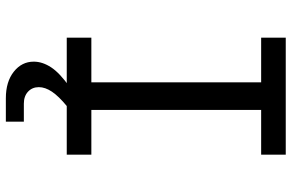

<svg xmlns="http://www.w3.org/2000/svg" viewBox="-186 -584 973 640"><g transform="rotate(90 300.0 -263.5)"><path d="M307 203Q252 203 218.5 176.5Q185 150 185 110Q185 81 204 52Q223 23 270 -10H345L334 -1Q300 27 285 49.5Q270 72 270 93Q270 115 285 129Q300 143 325 143H385V203ZM105 0V-82H254V-648H105V-730H495V-648H346V-82H495V0Z"/></g></svg>

Font: JetBrains Mono
Style: Regular
Weight: 400
Monospace: yes
Designer: Philipp Nurullin, Konstantin Bulenkov
Foundry: JetBrains
Version: Version 2.305